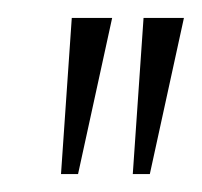

<svg xmlns="http://www.w3.org/2000/svg" viewBox="-20 -683 225 214"><path d="M105 -663H60L48 -489H67ZM185 -663H140L128 -489H147Z"/></svg>

Font: Clicker Script
Style: Regular
Weight: 400
Designer: Astigmatic (AOETI)
Foundry: Astigmatic (AOETI)
Version: Version 1.000